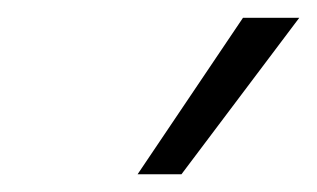

<svg xmlns="http://www.w3.org/2000/svg" viewBox="-20 -715 360 218"><path d="M136.2 -517.1 255.9 -694.8H319.8L186 -517.1Z"/></svg>

Font: CMU Bright
Style: Oblique
Weight: 500
Italic angle: -12°
Version: Version 0.7.0